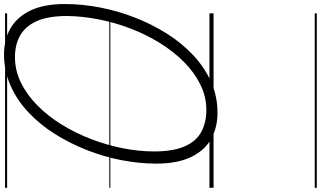

<svg xmlns="http://www.w3.org/2000/svg" viewBox="-332 -722 1555 930"><g transform="rotate(-90 445.0 -257.5)"><path d="M363 19Q291 19 235.5 -12.5Q180 -44 148.5 -110Q117 -176 117 -278Q117 -359 133.5 -445Q150 -531 182.5 -613.5Q215 -696 260.5 -768.5Q306 -841 365 -896.5Q424 -952 495 -983.5Q566 -1015 646 -1015Q719 -1015 773.5 -983Q828 -951 859 -886Q890 -821 890 -720Q890 -638 873.5 -551.5Q857 -465 825 -382.5Q793 -300 747.5 -227.5Q702 -155 643 -99.5Q584 -44 514 -12.5Q444 19 363 19ZM377 -35Q442 -35 501 -64.5Q560 -94 610.5 -144.5Q661 -195 702 -261.5Q743 -328 772 -404Q801 -480 816 -558Q831 -636 832 -709Q832 -802 807 -857Q782 -912 737.5 -937Q693 -962 633 -962Q568 -962 509 -933Q450 -904 398.5 -853Q347 -802 306 -735.5Q265 -669 236 -593.5Q207 -518 191.5 -440Q176 -362 176 -288Q176 -195 201 -139Q226 -83 271.5 -59Q317 -35 377 -35ZM0 490H845V500H0ZM0 -20H845V0H0ZM0 -505H845V-500H0ZM0 -1010H845V-1000H0Z"/></g></svg>

Font: Playwrite MX Guides
Style: Regular
Weight: 400
Designer: Veronika Burian, José Scaglione
Foundry: TypeTogether
Version: Version 1.003